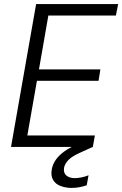

<svg xmlns="http://www.w3.org/2000/svg" viewBox="-20 -720 599 941"><path d="M34 0 157 -700H559L548 -644H217L171 -380H472L463 -324H161L114 -56H445L435 0ZM331 201Q303 201 278 192Q253 183 240.5 162.5Q228 142 234 109Q238 86 252.5 64.5Q267 43 294 23Q321 3 364 -14L423 -38L435 0L371 29Q333 46 315.5 64Q298 82 294 102Q290 127 305 140Q320 153 347 153Q361 153 379 149.5Q397 146 414 139L405 188Q388 194 369 197.5Q350 201 331 201Z"/></svg>

Font: DM Sans 16pt Light
Style: Italic
Weight: 300
Italic angle: -10°
Version: Version 4.004;gftools[0.9.30]